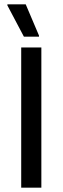

<svg xmlns="http://www.w3.org/2000/svg" viewBox="-20 -870 290 890"><path d="M171.7 0H78.3V-650H171.7ZM160.8 -700H90.8L14.2 -845V-850H99.2L160.8 -705Z"/></svg>

Font: Familjen Grotesk Variable
Style: Regular
Weight: 400
Designer: Anders Wikstroem, Jonas Baeckman, Matilda Gysing, Kristian Moeller
Foundry: Familjen STHLM AB
Version: Version 2.000